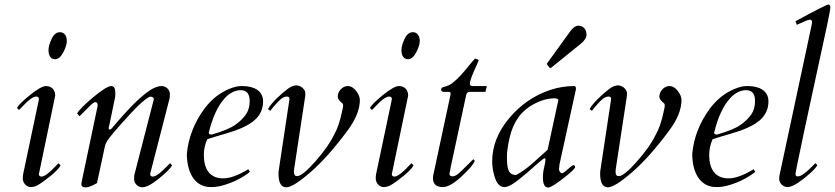

<svg xmlns="http://www.w3.org/2000/svg" viewBox="-20 -824 3735 859"><path d="M226 -559C240 -559 252.3 -569.2 263 -589.5C273.7 -609.8 279 -627 279 -641C279 -663.9 267.3 -680 248 -680C232.7 -680 220.3 -670 211 -650C201.7 -630 197 -613.3 197 -600C197 -579.6 204.4 -559 226 -559ZM118.5 13C130.8 13 144.5 8 159.5 -2C183.3 -17.9 238.3 -58.6 251 -84L242 -94L234 -86C202 -51.3 179.3 -34 166 -34C158 -34 154 -37.7 154 -45L227 -396C227 -420.5 212.5 -439 186 -439C171.3 -439 147.7 -425.8 115 -399.5C82.3 -373.2 62.7 -353.7 56 -341L65 -332C67.7 -334 72 -338.3 78 -345C106.7 -376.3 128 -392 142 -392C150 -392 154 -388.3 154 -381V-379L84 -47C82.7 -40.3 82 -33.2 82 -25.5C82 -6.3 97.2 13 118.5 13Z M668 -381V-379L581 -41C580.3 -36.3 580 -29.8 580 -21.5C580 -3.7 597.5 14 616 14C634 14 659.2 0.8 691.5 -25.5C723.8 -51.8 743.3 -71.3 750 -84L741 -94L733 -86C700.3 -51.3 677.3 -34 664 -34C656 -34 652 -37.7 652 -45V-47L739 -385C739.7 -389 740 -395.3 740 -404C740 -422.2 722.8 -439 704 -439C684 -439 660.8 -428.8 634.5 -408.5C608.2 -388.2 579.7 -361.3 549 -328C525.2 -303 498.6 -270.9 478.5 -248C474.9 -243.9 466 -242.1 466 -250C476 -298.1 482.4 -326.1 489.5 -363C493 -381.3 496 -385.6 496 -407C496 -428.3 490 -439 478 -439C464 -439 436.8 -422.2 396.5 -388.5C356.2 -354.8 332.3 -330.7 325 -316L336 -304L381.5 -349.5C393.2 -361.2 401.3 -367 406 -367C413.3 -367 417 -362.3 417 -353V-351L352 -42C351.1 -36.4 344 -6.6 344 0C344 9.3 350 14.2 362 14.5H362.9C374.9 14.5 391.9 8 414 -5L449 -168C451 -177.3 454.8 -186.3 460.5 -195C480.3 -225.3 568.9 -322.7 597 -350C609.7 -362 621 -371.8 631 -379.5C641 -387.2 648.3 -391.2 653 -391.5C660.6 -392 668 -387.7 668 -381Z M1097 -371.5C1097 -348.5 1091.5 -328.8 1080.5 -312.5C1069.5 -296.2 1053.5 -280.5 1032.5 -265.5C1011.5 -250.5 976.3 -236 927 -222C918.3 -222 914 -224.7 914 -230C930.7 -299.3 954.7 -351 986 -385C1001.4 -402.5 1027.2 -420.6 1056.4 -420.6C1086.1 -420.6 1097 -401.9 1097 -371.5ZM891.9 -130.5C891.9 -154.3 897 -177.8 907 -201C956.5 -218.3 1015.5 -230.7 1062.5 -252C1108.9 -273 1157 -304.5 1157 -370.5C1157 -417.6 1116.6 -439 1065 -439C1063.8 -439 1062.6 -439.1 1061.4 -439.1C1044.3 -439.1 1025.5 -434.7 1005 -426C961.7 -408 924.7 -378.3 894 -337C848.7 -275 822.7 -208 816 -136C816 -57.5 847.2 13 924 13C944 13 963.3 10 982 4C1025.3 -8.7 1064 -28.3 1098 -55L1091 -67C1046.3 -39.7 1008.7 -26 978 -26C918.3 -26 891.9 -68.3 891.9 -130.5Z M1305.5 -442C1293.8 -442 1280.7 -436.5 1266 -425.5C1241.5 -407.1 1192.8 -363.6 1179 -336L1189 -328C1196.4 -337.8 1209.5 -353.5 1219.5 -364C1229.9 -374.9 1245 -392 1263.5 -392C1271.2 -392 1275 -388.7 1275 -382V-380L1228 -68C1226.7 -62 1226 -55 1226 -47C1226 -6.3 1237.7 14 1261 14C1281 14 1317 -8.5 1369 -53.5C1421 -98.5 1476.3 -160.7 1535 -240C1571.7 -289.3 1590 -335 1590 -377C1590 -389 1584.5 -402.3 1573.5 -417C1562.5 -431.7 1549.7 -439 1535 -439C1512.8 -439 1491 -416.1 1491 -392C1491 -378.5 1504.4 -368.3 1511 -362.5C1514.1 -359.8 1515.2 -356.1 1515.2 -351.6C1515.2 -344.1 1512.1 -334.4 1510 -324C1501.3 -280.7 1489 -245.3 1473 -218C1457 -184.7 1429.7 -146 1391 -102C1352.3 -58 1325 -36 1309 -36C1299.7 -36 1295 -42.3 1295 -55C1295 -58.3 1295.3 -62.7 1296 -68L1345 -390C1345.7 -393.3 1346 -398.8 1346 -406.5C1346 -424.8 1325.4 -442 1305.5 -442Z M1805 -559C1819 -559 1831.3 -569.2 1842 -589.5C1852.7 -609.8 1858 -627 1858 -641C1858 -663.9 1846.3 -680 1827 -680C1811.7 -680 1799.3 -670 1790 -650C1780.7 -630 1776 -613.3 1776 -600C1776 -579.6 1783.4 -559 1805 -559ZM1697.5 13C1709.8 13 1723.5 8 1738.5 -2C1762.3 -17.9 1817.3 -58.6 1830 -84L1821 -94L1813 -86C1781 -51.3 1758.3 -34 1745 -34C1737 -34 1733 -37.7 1733 -45L1806 -396C1806 -420.5 1791.5 -439 1765 -439C1750.3 -439 1726.7 -425.8 1694 -399.5C1661.3 -373.2 1641.7 -353.7 1635 -341L1644 -332C1646.7 -334 1651 -338.3 1657 -345C1685.7 -376.3 1707 -392 1721 -392C1729 -392 1733 -388.3 1733 -381V-379L1663 -47C1661.7 -40.3 1661 -33.2 1661 -25.5C1661 -6.3 1676.2 13 1697.5 13Z M1961 13C1983 13 2011.2 -3 2045.5 -35C2079.8 -67 2099.3 -90 2104 -104L2098 -112L2043 -58C2027.7 -42.7 2015.2 -35 2005.5 -35C1995.8 -35 1991 -38.7 1991 -46V-48C1991 -48.7 1991.3 -50.2 1992 -52.5C1994.3 -60.5 1994.9 -68.7 1997 -79L2065 -396C2067 -407.3 2072.3 -413 2081 -413H2152L2158 -439H2094C2086 -439 2082 -442.7 2082 -450V-452C2084 -466.7 2094 -493 2112 -531C2116 -540.3 2119.3 -548.3 2122 -555C2118 -558.3 2112.3 -560.7 2105 -562C2101 -558 2090.8 -546 2074.5 -526C2051 -497.2 2030.4 -473 2003.5 -452C1988.1 -440 1978.8 -439.9 1961 -433.5C1950.4 -429.7 1949.9 -413 1966 -413H1988C1993.3 -413 1996 -410.7 1996 -406C1996 -404 1995.7 -401.3 1995 -398L1919 -43C1917.7 -37 1917 -31.3 1917 -26C1917.7 0 1932.3 13 1961 13Z M2567 -709C2555.7 -709 2544 -701 2532 -685L2428 -541C2426.7 -539.7 2426 -538.7 2426 -538C2426 -537.3 2426.7 -536.3 2428 -535L2439 -521C2439.7 -520.3 2440.7 -520 2442 -520C2443.3 -520 2444.7 -520.3 2446 -521L2577 -627C2595 -641.7 2604 -655.3 2604 -668C2604 -692.2 2590.6 -709 2567 -709ZM2478 -376 2430 -154C2414 -139.3 2392.3 -119.8 2365 -95.5C2337.7 -71.2 2312.3 -53 2289 -41C2250.7 -41 2248 -77.3 2248 -126C2248 -144.7 2252 -172 2260 -208C2276 -278.7 2312 -328.7 2368 -358C2400 -375.3 2430.7 -384 2460 -384C2472 -384 2478 -381.3 2478 -376ZM2481 -67C2481 -73.9 2483 -81.8 2483 -88L2557 -426C2557 -434.7 2554.3 -439 2549 -439C2511.7 -439 2475.3 -433 2440 -421C2368.7 -397 2307.8 -354.8 2257.5 -294.5C2207.2 -234.2 2182 -170 2182 -102C2182 -80.7 2185.3 -58.7 2192 -36C2201.3 -3.3 2216.3 13 2237 13C2249 13 2265 5.8 2285 -8.5C2313.1 -28.6 2360.2 -69.8 2393.5 -99.5C2405.8 -110.5 2414 -116 2418 -116C2419.6 -116 2420.4 -113.9 2420.4 -109.8C2420.4 -103.5 2418.6 -92.6 2415 -77C2411 -62.3 2409 -46.3 2409 -29C2409 0.3 2417 15 2433 15C2442.3 15 2464.7 1.3 2500 -26C2535.3 -53.3 2553 -70 2553 -76C2553 -82 2550.3 -85 2545 -85C2541.7 -85 2533.5 -79 2520.5 -67C2507.5 -55 2498.7 -49 2494 -49C2487 -49 2481 -59.8 2481 -67Z M2744.5 -442C2732.8 -442 2719.7 -436.5 2705 -425.5C2680.5 -407.1 2631.8 -363.6 2618 -336L2628 -328C2635.4 -337.8 2648.5 -353.5 2658.5 -364C2668.9 -374.9 2684 -392 2702.5 -392C2710.2 -392 2714 -388.7 2714 -382V-380L2667 -68C2665.7 -62 2665 -55 2665 -47C2665 -6.3 2676.7 14 2700 14C2720 14 2756 -8.5 2808 -53.5C2860 -98.5 2915.3 -160.7 2974 -240C3010.7 -289.3 3029 -335 3029 -377C3029 -389 3023.5 -402.3 3012.5 -417C3001.5 -431.7 2988.7 -439 2974 -439C2951.8 -439 2930 -416.1 2930 -392C2930 -378.5 2943.4 -368.3 2950 -362.5C2953.1 -359.8 2954.2 -356.1 2954.2 -351.6C2954.2 -344.1 2951.1 -334.4 2949 -324C2940.3 -280.7 2928 -245.3 2912 -218C2896 -184.7 2868.7 -146 2830 -102C2791.3 -58 2764 -36 2748 -36C2738.7 -36 2734 -42.3 2734 -55C2734 -58.3 2734.3 -62.7 2735 -68L2784 -390C2784.7 -393.3 2785 -398.8 2785 -406.5C2785 -424.8 2764.4 -442 2744.5 -442Z M3358 -371.5C3358 -348.5 3352.5 -328.8 3341.5 -312.5C3330.5 -296.2 3314.5 -280.5 3293.5 -265.5C3272.5 -250.5 3237.3 -236 3188 -222C3179.3 -222 3175 -224.7 3175 -230C3191.7 -299.3 3215.7 -351 3247 -385C3262.4 -402.5 3288.2 -420.6 3317.4 -420.6C3347.1 -420.6 3358 -401.9 3358 -371.5ZM3152.9 -130.5C3152.9 -154.3 3158 -177.8 3168 -201C3217.5 -218.3 3276.5 -230.7 3323.5 -252C3369.9 -273 3418 -304.5 3418 -370.5C3418 -417.6 3377.6 -439 3326 -439C3324.8 -439 3323.6 -439.1 3322.4 -439.1C3305.3 -439.1 3286.5 -434.7 3266 -426C3222.7 -408 3185.7 -378.3 3155 -337C3109.7 -275 3083.7 -208 3077 -136C3077 -57.5 3108.2 13 3185 13C3205 13 3224.3 10 3243 4C3286.3 -8.7 3325 -28.3 3359 -55L3352 -67C3307.3 -39.7 3269.7 -26 3239 -26C3179.3 -26 3152.9 -68.3 3152.9 -130.5Z M3503 13C3520.3 13 3545.3 -0.2 3578 -26.5C3610.7 -52.8 3630.3 -72.3 3637 -85L3628 -94L3620 -86C3587.3 -52 3564.3 -35 3551 -35C3543 -34.3 3539 -37.7 3539 -45V-47C3541.9 -61.7 3542.9 -69.7 3547 -89.5C3586.1 -280.3 3637.8 -511.1 3680 -709.5C3690 -756.5 3695 -783.8 3695 -791.5C3695 -799.5 3692 -803.5 3685.9 -803.5C3679.4 -803.5 3630.4 -778.7 3539 -729L3545 -713C3577.7 -728.3 3597.2 -736 3603.5 -736C3609.8 -736 3613 -732 3613 -724C3613 -720.7 3612.3 -716.3 3611 -711L3468 -42C3466.7 -37.3 3466 -30.8 3466 -22.5C3466 -4.8 3484.5 13 3503 13Z"/></svg>

Font: fbb
Style: Italic
Weight: 400
Italic angle: -12°
Designer: David J. Perry, Michael Sharpe
Version: Version 0.991